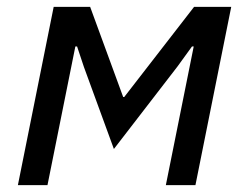

<svg xmlns="http://www.w3.org/2000/svg" viewBox="-20 -538 724 558"><path d="M136 -518H242L338 -256H341L544 -518H652L548 0H462L543 -403H538L496 -345L311 -105L224 -343L204 -403H199L118 0H32Z"/></svg>

Font: IBM Plex Sans Text
Style: Italic
Weight: 450
Italic angle: -11°
Designer: Mike Abbink, Paul van der Laan, Pieter van Rosmalen
Foundry: Bold Monday
Version: Version 3.005